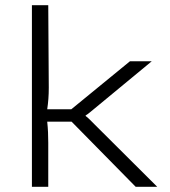

<svg xmlns="http://www.w3.org/2000/svg" viewBox="-20 -720 657 740"><path d="M256 -251 503 0H586L346 -239C335 -250 319 -267 310 -273V-275C319 -280 335 -294 346 -303L565 -484H481L255 -299H162C166 -326 168 -351 168 -382L166 -700H103V0H166V-170C166 -196 165 -223 162 -251Z"/></svg>

Font: Exo 2 Light Expanded
Style: Regular
Weight: 300
Width: 7
Designer: Natanael Gama
Version: Version 1.001;PS 001.001;hotconv 1.0.70;makeotf.lib2.5.58329